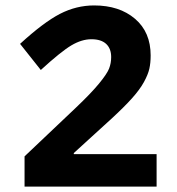

<svg xmlns="http://www.w3.org/2000/svg" viewBox="-20 -690 654 710"><path d="M70.8 0V-111.8L259.8 -291Q316.4 -344.7 345.9 -380.6Q375.5 -416.5 383.3 -436.3Q391.1 -456.1 391.1 -479Q391.1 -510.3 372.6 -527.6Q354 -544.9 317.9 -544.9Q282.2 -544.9 243.9 -522.2Q205.6 -499.5 130.9 -431.2L54.2 -527.8Q141.1 -607.4 201.7 -638.7Q262.2 -669.9 328.1 -669.9Q421.4 -669.9 479.2 -620.6Q537.1 -571.3 537.1 -484.9Q537.1 -457 532.2 -435.5Q527.3 -414.1 512.2 -386.5Q497.1 -358.9 467.8 -326.2Q438.5 -293.5 391.1 -250L252.9 -124V-120.1H559.1V0Z"/></svg>

Font: IntelOne Mono Bold
Style: Regular
Weight: 700
Designer: Fred Shallcrass
Foundry: Frere-Jones Type LLC
Version: Version 1.200;hotconv 1.1.0;makeotfexe 2.6.0;FJTRelease1.2